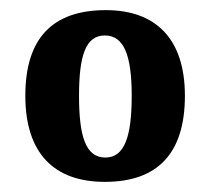

<svg xmlns="http://www.w3.org/2000/svg" viewBox="-20 -739 415 379"><path d="M187 -380C291 -380 345 -436 345 -550C345 -664 286 -719 189 -719C84 -719 30 -664 30 -550C30 -436 87 -380 187 -380ZM188 -428C149 -428 136 -470 136 -550C136 -629 149 -669 187 -669C225 -669 240 -629 240 -550C240 -470 226 -428 188 -428Z"/></svg>

Font: Noto Serif Bengali ExtraCondensed ExtraBold
Style: Regular
Weight: 800
Width: 2
Designer: Juan Bruce, Universal Thirst, Indian Type Foundry and the Monotype Design Team.
Foundry: Monotype Imaging Inc.
Version: Version 2.003